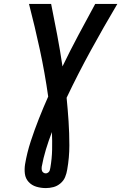

<svg xmlns="http://www.w3.org/2000/svg" viewBox="-20 -755 619 980"><path d="M214 205Q233 205 252.5 200Q272 195 288.5 181Q305 167 312.5 148.5Q320 130 323 111Q334 49 334 -13Q334 -75 330 -135.5Q326 -196 320 -256Q378 -378 443.5 -497.5Q509 -617 579 -735H466Q423 -656 380.5 -576.5Q338 -497 299 -416Q287 -497 272 -576.5Q257 -656 241 -735H128Q158 -619 183.5 -501Q209 -383 226 -262Q201 -206 178.5 -149Q156 -92 137 -34Q118 24 108 83Q104 108 107 132Q110 156 126 173.5Q142 191 165.5 198Q189 205 214 205ZM214 130Q206 130 200 125Q194 120 193 112Q192 104 193 96Q201 52 214.5 7.5Q228 -37 245 -81Q247 -36 246 9.5Q245 55 237 101Q236 108 234 114.5Q232 121 226 125.5Q220 130 214 130Z"/></svg>

Font: Iosevka Sparkle SmBdObl
Style: Regular
Weight: 600
Italic angle: -9°
Designer: Belleve Invis
Foundry: Belleve Invis
Version: Version 4.5.0; ttfautohint (v1.8.3)